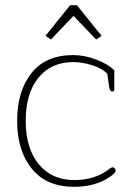

<svg xmlns="http://www.w3.org/2000/svg" viewBox="-20 -709 510 739"><path d="M155 -571 250 -689H276L371 -571L350 -557L263 -648L176 -557ZM46 -244Q46 -358 101 -427.5Q156 -497 262 -497Q305 -497 351 -479.5Q397 -462 420 -438V-364Q420 -357 412 -357Q407 -357 404.5 -361Q402 -365 400 -375L393 -425Q373 -446 335 -458Q297 -470 262 -470Q177 -470 128 -410Q79 -350 79 -244Q79 -137 129.5 -76.5Q180 -16 265 -16Q347 -16 401 -59Q409 -65 414 -65Q419 -65 422 -61Q425 -57 425 -52Q425 -43 401 -27Q346 10 265 10Q159 10 102.5 -59.5Q46 -129 46 -244Z"/></svg>

Font: Maitree ExtraLight
Style: Regular
Weight: 275
Designer: CadsonDemak Team
Foundry: CadsonDemak
Version: Version 1.003